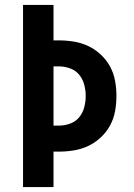

<svg xmlns="http://www.w3.org/2000/svg" viewBox="-20 -755 540 775"><path d="M73 0V-735H196V-592H218Q248 -592 278.5 -587Q309 -582 336.5 -569Q364 -556 387 -534.5Q410 -513 424.5 -486Q439 -459 444.5 -428.5Q450 -398 450 -368Q450 -337 444.5 -306.5Q439 -276 424.5 -249Q410 -222 387 -200.5Q364 -179 336.5 -166Q309 -153 278.5 -148Q248 -143 218 -143H196V0ZM196 -248H218Q241 -248 263 -256Q285 -264 299.5 -281.5Q314 -299 320 -322Q326 -345 326 -368Q326 -390 320 -413Q314 -436 299.5 -453.5Q285 -471 263 -479Q241 -487 218 -487H196Z"/></svg>

Font: Iosevka Term Curly Extrabold
Style: Regular
Weight: 800
Designer: Belleve Invis
Foundry: Belleve Invis
Version: Version 32.3.0